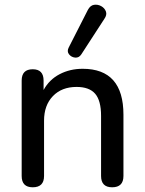

<svg xmlns="http://www.w3.org/2000/svg" viewBox="-20 -788 614 815"><path d="M325 -557Q315 -542 299 -543.5Q283 -545 273 -557.5Q263 -570 272 -587L353 -746Q363 -765 379 -767.5Q395 -770 409.5 -762Q424 -754 429.5 -739.5Q435 -725 423 -708ZM119 7Q72 7 72 -41V-446Q72 -494 119 -494Q165 -494 165 -446V-406Q189 -450 233 -473Q277 -496 331 -496Q504 -496 504 -301V-41Q504 7 456 7Q409 7 409 -41V-296Q409 -361 384 -390Q359 -419 305 -419Q242 -419 204.5 -380Q167 -341 167 -276V-41Q167 7 119 7Z"/></svg>

Font: Chiron GoRound TC
Style: Regular
Weight: 400
Designer: Ryoko NISHIZUKA 西塚涼子 (kana, bopomofo & ideographs); Paul D. Hunt (Latin, Greek & Cyrillic); Sandoll Communications 산돌커뮤니
Foundry: Adobe
Version: Version 1.000;hotconv 1.1.1;makeotfexe 2.6.0